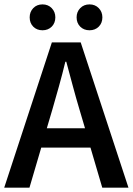

<svg xmlns="http://www.w3.org/2000/svg" viewBox="-21 -871 617 891"><path d="M575.2 0H453.6L398.9 -186H170.4L115.7 0H-1.5L219.7 -674.3H353.5ZM221.7 -361.8 196.3 -275.9H373.5L348.1 -361.8Q332 -415.5 316.9 -471.9Q301.8 -528.3 286.6 -584.5H282.2Q268.6 -527.8 252.9 -471.7Q237.3 -415.5 221.7 -361.8ZM176.3 -730.5Q149.9 -730.5 133.3 -747.3Q116.7 -764.2 116.7 -790.5Q116.7 -815.9 133.3 -833.3Q149.9 -850.6 176.3 -850.6Q202.1 -850.6 219 -833.3Q235.8 -815.9 235.8 -790.5Q235.8 -764.2 219 -747.3Q202.1 -730.5 176.3 -730.5ZM394.5 -730.5Q368.2 -730.5 351.3 -747.3Q334.5 -764.2 334.5 -790.5Q334.5 -815.9 351.3 -833.3Q368.2 -850.6 394.5 -850.6Q420.4 -850.6 437.3 -833.3Q454.1 -815.9 454.1 -790.5Q454.1 -764.2 437.3 -747.3Q420.4 -730.5 394.5 -730.5Z"/></svg>

Font: Akatab
Style: Bold
Weight: 700
Designer: SIL Global
Foundry: SIL Global
Version: Version 4.100